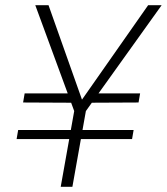

<svg xmlns="http://www.w3.org/2000/svg" viewBox="-20 -720 643 740"><path d="M44 -184 50 -219H495L489 -184ZM271 -324 69 -325 75 -360H263ZM311 -324 331 -360H520L514 -325ZM214 0 266 -292 116 -700H167L296 -336L551 -700H603L311 -292L259 0Z"/></svg>

Font: DM Sans 24pt ExtraLight
Style: Italic
Weight: 250
Italic angle: -10°
Designer: Colophon Foundry, Jonny Pinhorn
Foundry: Colophon Foundry
Version: Version 4.004;gftools[0.9.30]